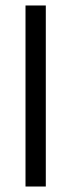

<svg xmlns="http://www.w3.org/2000/svg" viewBox="-20 -680 260 700"><path d="M73 0V-660H147V0Z"/></svg>

Font: Bricolage Grotesque 10pt Condensed Light
Style: Regular
Weight: 300
Width: 3
Designer: Mathieu Triay
Foundry: Atelier Triay
Version: Version 1.000; ttfautohint (v1.8.4.7-5d5b);gftools[0.9.32]